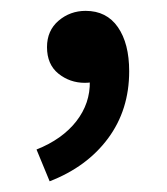

<svg xmlns="http://www.w3.org/2000/svg" viewBox="-20 -155 311 357"><path d="M72.3 182.1 47.9 123Q95.7 104 121.8 70.6Q147.9 37.1 147 -3.9L140.1 -87.4L184.1 -19Q174.8 -8.8 162.6 -4.9Q150.4 -1 137.7 -1Q109.9 -1 88.6 -18.1Q67.4 -35.2 67.4 -67.4Q67.4 -98.1 88.9 -116.5Q110.4 -134.8 139.2 -134.8Q178.2 -134.8 199.2 -104.5Q220.2 -74.2 220.2 -22.5Q220.2 49.3 180.9 102.3Q141.6 155.3 72.3 182.1Z"/></svg>

Font: Akatab SemiBold
Style: Regular
Weight: 600
Designer: SIL Global
Foundry: SIL Global
Version: Version 4.100